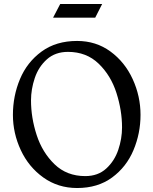

<svg xmlns="http://www.w3.org/2000/svg" viewBox="-20 -929 768 966"><path d="M687 -351Q687 -258 651.5 -173.5Q616 -89 544 -36Q472 17 368 17Q272 17 198 -36Q124 -89 84.5 -174Q45 -259 45 -351Q45 -446 80.5 -531Q116 -616 189 -669.5Q262 -723 368 -723Q463 -723 535.5 -670Q608 -617 647.5 -531Q687 -445 687 -351ZM136 -424Q136 -337 164.5 -249.5Q193 -162 254.5 -102.5Q316 -43 409 -43Q473 -43 514.5 -81Q556 -119 575 -175Q594 -231 594 -288Q594 -373 566 -461Q538 -549 476.5 -608.5Q415 -668 322 -668Q258 -668 216 -630.5Q174 -593 155 -536.5Q136 -480 136 -424ZM494 -909H283L247 -840H459Z"/></svg>

Font: Amita
Style: Regular
Weight: 400
Designer: Eduardo Rodriguez Tunni, Modular Infotech, Brian J. Bonislawsky
Foundry: Eduardo Rodriguez Tunni, Modular Infotech, Brian J. Bonislawsky
Version: Version 1.004